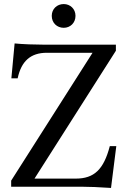

<svg xmlns="http://www.w3.org/2000/svg" viewBox="-20 -920 629 946"><path d="M294 -783C326 -783 352 -807 352 -842C352 -876 326 -900 294 -900C261 -900 235 -876 235 -842C235 -807 261 -783 294 -783ZM527 6 553 -200H521C491 -85 444 -40 353 -40H150L551 -670V-700H193C150 -700 93 -702 52 -706L36 -534H67C85 -619 131 -660 211 -660H436L35 -30V0H383C416 0 470 2 527 6Z"/></svg>

Font: Hedvig Letters Serif 24pt
Style: Regular
Weight: 400
Designer: Alexander Örn & Tor Weibull
Foundry: Kanon Foundry
Version: Version 1.000